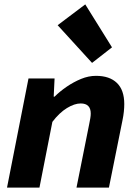

<svg xmlns="http://www.w3.org/2000/svg" viewBox="-20 -856 640 876"><path d="M12 0 110 -498H229L225 -415H229Q253 -439 284.5 -460.5Q316 -482 350 -496Q384 -510 418 -510Q480 -510 513.5 -477.5Q547 -445 547 -381Q547 -365 545 -346Q543 -327 539 -308L477 0H329L387 -290Q390 -305 392 -316.5Q394 -328 394 -338Q394 -361 382.5 -372.5Q371 -384 348 -384Q320 -384 285.5 -363Q251 -342 219 -300L160 0ZM400 -569 243 -741 369 -836 491 -640Z"/></svg>

Font: Source Code Pro ExtraBold
Style: Italic
Weight: 800
Italic angle: -11°
Monospace: yes
Designer: Paul D. Hunt, Teo Tuominen
Foundry: Adobe Systems Incorporated
Version: Version 1.016;hotconv 1.0.116;makeotfexe 2.5.65601